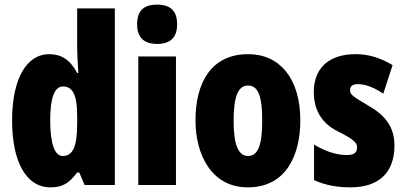

<svg xmlns="http://www.w3.org/2000/svg" viewBox="-20 -796 1741 826"><path d="M197 10C250 10 277 -8 312 -54H321L344 0H474V-760H312V-588C312 -567 314 -532 317 -482H312C282 -539 243 -563 192 -563C93 -563 32 -455 32 -278C32 -101 92 10 197 10ZM250 -125C216 -125 196 -175 196 -280C196 -376 215 -424 251 -424C294 -424 312 -385 312 -297V-265C312 -166 294 -125 250 -125Z M656 -776C596 -776 570 -748 570 -691C570 -635 599 -607 656 -607C713 -607 742 -635 742 -691C742 -747 716 -776 656 -776ZM737 -553H575V0H737Z M1272 -278C1272 -460 1182 -563 1048 -563C886 -563 821 -437 821 -278C821 -132 889 10 1046 10C1216 10 1272 -136 1272 -278ZM985 -276C985 -380 1004 -428 1047 -428C1092 -428 1108 -379 1108 -278C1108 -176 1092 -125 1047 -125C1004 -125 985 -177 985 -276Z M1677 -170C1677 -255 1631 -304 1564 -342C1493 -384 1486 -390 1486 -408C1486 -426 1497 -434 1520 -434C1558 -434 1596 -415 1629 -393L1669 -516C1616 -547 1567 -563 1510 -563C1395 -563 1330 -503 1330 -400C1330 -322 1365 -265 1433 -231C1510 -193 1516 -179 1516 -161C1516 -138 1501 -129 1471 -129C1421 -129 1371 -150 1331 -174V-21C1382 2 1434 10 1488 10C1607 10 1677 -51 1677 -170Z"/></svg>

Font: Noto Sans Oriya ExtCond Blk
Style: Regular
Weight: 900
Width: 2
Designer: Amélie Bonet and Sol Matas
Foundry: Google LLC
Version: Version 2.006